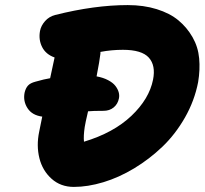

<svg xmlns="http://www.w3.org/2000/svg" viewBox="-20 -796 809 759"><path d="M272 -57.1Q219.7 -57.1 183.8 -89.4Q147.9 -121.6 135.7 -170.9Q123.5 -220.2 134.8 -274.9Q135.7 -280.8 147 -335Q106.9 -340.3 88.9 -368.2Q70.8 -396 77.1 -429.2Q81.1 -446.8 90.3 -457.3Q99.6 -467.8 120.1 -473.1Q156.2 -483.4 178.2 -486.8Q187 -527.3 195.8 -568.8Q161.1 -581.1 146.5 -610.1Q131.8 -639.2 138.2 -673.8Q142.1 -694.3 158 -712.4Q173.8 -730.5 198.2 -736.8Q353.5 -775.9 484.9 -775.9Q547.9 -775.9 599.6 -759.8Q651.4 -743.7 685.3 -715.6Q719.2 -687.5 741.2 -648.9Q763.2 -610.4 767.3 -565.4Q771.5 -520.5 763.2 -471.2Q749 -397.9 711.2 -331.5Q673.3 -265.1 622.1 -216.1Q570.8 -167 510.5 -130.6Q450.2 -94.2 388.7 -75.7Q327.1 -57.1 272 -57.1ZM314.9 -293.9Q309.6 -258.3 312 -235.8Q428.7 -271 499.3 -337.9Q569.8 -404.8 585 -481Q596.2 -537.1 568.4 -568.1Q540.5 -599.1 465.8 -599.1Q420.9 -599.1 377 -590.8V-584Q374 -557.1 361.8 -494.1Q388.2 -489.3 407.5 -479Q426.8 -468.8 436.3 -456.3Q445.8 -443.8 449.2 -431.4Q452.6 -418.9 450.2 -407.2Q445.8 -384.8 429.4 -371.3Q413.1 -357.9 389.2 -357.9Q346.2 -357.9 328.1 -356Q316.9 -308.1 314.9 -293.9Z"/></svg>

Font: Shantell Sans Bouncy
Style: Italic
Weight: 800
Italic angle: -11.31°
Designer: Stephen Nixon, Anya Danilova, Shantell Martin
Foundry: Arrow Type
Version: Version 1.006;[9816181b4]